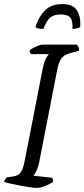

<svg xmlns="http://www.w3.org/2000/svg" viewBox="-28 -923 415 943"><path d="M151 0Q143 0 121 -3Q99 -6 73 -11Q47 -16 24.5 -21Q2 -26 -8 -30Q-6 -37 -2 -43Q2 -49 6 -52L33 -56Q50 -58 61.5 -65Q73 -72 81 -90Q89 -108 96 -146L181 -582Q189 -621 198.5 -637.5Q208 -654 212 -657H125Q122 -660 120 -664.5Q118 -669 117 -675Q123 -681 135.5 -687.5Q148 -694 161 -699Q174 -704 180 -704H349Q353 -700 357 -692.5Q361 -685 360 -674L314 -661Q284 -653 271.5 -633.5Q259 -614 252 -575L164 -124Q159 -101 151 -84Q143 -67 136 -60L228 -50Q229 -48 231 -42.5Q233 -37 233 -30Q216 -18 193 -9Q170 0 151 0ZM185 -781Q154 -781 146 -790Q162 -841 193 -872Q224 -903 278 -903Q330 -903 350 -872Q370 -841 366 -790Q360 -787 350 -784Q340 -781 328 -781Q330 -823 316.5 -837.5Q303 -852 271 -852Q237 -852 219 -837Q201 -822 185 -781Z"/></svg>

Font: Texturina Extralight
Style: Italic
Weight: 200
Italic angle: -11°
Designer: Guillermo Torres Carreño
Foundry: Omnibus-Type
Version: Version 1.002; ttfautohint (v1.8.3)